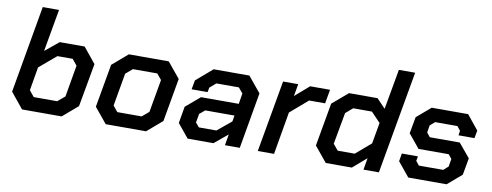

<svg xmlns="http://www.w3.org/2000/svg" viewBox="-61 -1013 3365 1313"><g transform="rotate(10 1622.0 -357.0)"><path d="M41 -108 147 -714H260L208 -420L303 -498H476L563 -391L509 -90L404 0H129ZM356 -97 406 -139 444 -359 410 -401H304L187 -302L159 -139L193 -97Z M623 -106 676 -406 783 -498H1060L1148 -391L1095 -90L990 0H710ZM943 -95 990 -135 1030 -363 997 -403H828L781 -363L741 -135L774 -95Z M1201 -95 1221 -211 1320 -295H1582L1594 -369L1563 -406H1407L1364 -369L1358 -337H1247L1259 -401L1372 -498H1620L1709 -390L1641 0H1538L1551 -77L1458 0H1279ZM1463 -89 1560 -169 1567 -211H1364L1327 -180L1316 -119L1341 -89Z M1854 -498H1959L1944 -413L2042 -498H2180L2163 -401H2052L1930 -296L1879 0H1766Z M2151 -106 2204 -406 2312 -498H2510L2570 -435L2620 -714H2733L2607 0H2500L2514 -82L2419 0H2238ZM2422 -97 2527 -187 2553 -333 2488 -401H2358L2309 -359L2269 -139L2304 -97Z M2730 -99 2739 -154H2851L2845 -122L2868 -93H3037L3070 -122L3079 -176L3056 -205H2846L2768 -300L2789 -415L2886 -498H3139L3220 -398L3210 -344H3099L3104 -376L3081 -405H2926L2893 -376L2885 -326L2908 -297H3116L3196 -201L3175 -84L3077 0H2811Z"/></g></svg>

Font: Chakra Petch SemiBold
Style: Italic
Weight: 600
Italic angle: -10°
Designer: Katatrad Aksorn Co.,Ltd.
Foundry: Cadson Demak Co.,Ltd.
Version: Version 1.000; ttfautohint (v1.6)